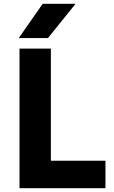

<svg xmlns="http://www.w3.org/2000/svg" viewBox="-20 -984 598 1004"><path d="M82 0V-730H246V0ZM226 0V-143.5H531.5V0ZM78.2 -785 203 -964H375L230.8 -785Z"/></svg>

Font: SVN-Sora Variable
Style: Regular
Weight: 400
Designer: Jonathan Barnbrook, Julián Moncada
Foundry: Barnbrook Fonts
Version: Version 2.000 - Viet hoa boi STYLEno.1 Fonts